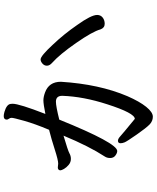

<svg xmlns="http://www.w3.org/2000/svg" viewBox="76 -876 848 1040"><g transform="rotate(-90 500.0 -356.0)"><path d="M891.1 -212.9Q869.1 -212.9 860.8 -235.8Q849.1 -278.8 787.1 -367.9Q725.1 -457 680.2 -497.1Q664.1 -511.2 664.1 -525.9Q664.1 -540 675.5 -550Q687 -560.1 698.2 -560.1Q716.8 -560.1 777.8 -494.1Q835 -434.1 884.8 -361.8Q939 -286.1 939 -253.9Q939 -234.9 925 -223.9Q911.1 -212.9 891.1 -212.9ZM244.1 -127Q244.1 -141.1 257.8 -141.1Q268.1 -141.1 281.5 -128.7Q294.9 -116.2 376 -49.8Q407.2 -49.8 455.1 -199.2Q497.1 -328.1 501 -442.9Q501 -477.1 469.2 -477.1Q444.8 -477.1 372.1 -459Q245.1 -145 202.1 -145Q190.9 -145 177.5 -155Q164.1 -165 164.1 -183.1Q164.1 -200.2 171.9 -211.9Q228 -297.9 285.2 -436Q204.1 -412.1 189.9 -404.1Q175.8 -396 159.2 -396Q141.1 -396 127 -408Q112.8 -419.9 105 -433.3Q97.2 -446.8 97.2 -454.1Q99.1 -466.8 112.8 -466.8L133.8 -464.8Q152.8 -464.8 210.4 -483.4Q268.1 -502 316.9 -514.2Q349.1 -590.8 365.5 -648.9Q381.8 -707 381.8 -716.8Q381.8 -725.1 377 -731.4Q372.1 -737.8 372.1 -743.2Q372.1 -759.8 391.1 -759.8Q399.9 -759.8 414.1 -755.9Q454.1 -744.1 457 -723.1Q458 -720.2 458 -711.9Q458 -675.8 402.8 -534.2Q456.1 -544.9 476.1 -544.9Q495.1 -544.9 519 -536.1Q577.1 -515.1 577.1 -450.2Q564 -242.2 499 -89.8Q470.2 -23.9 441.2 12Q412.1 47.9 387.9 47.9Q363.8 47.9 345.5 30Q327.1 12.2 290.5 -40.3Q253.9 -92.8 249 -105Q244.1 -117.2 244.1 -127Z"/></g></svg>

Font: LXGW WenKai Screen
Style: Regular
Weight: 400
Designer: LXGW / Fontworks Inc.
Foundry: LXGW / Fontworks Inc.
Version: Version 1.510;January 18,2025